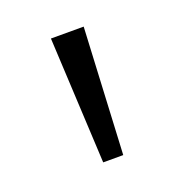

<svg xmlns="http://www.w3.org/2000/svg" viewBox="-63 -921 346 369"><g transform="rotate(-20 110.0 -737.0)"><path d="M90 -608 77 -866H144L131 -608Z"/></g></svg>

Font: Noto Sans Malayalam UI SemiCondensed Light
Style: Regular
Weight: 300
Width: 4
Designer: Jelle Bosma - Monotype Design Team
Foundry: Monotype Imaging Inc.
Version: Version 2.104; ttfautohint (v1.8.4.7-5d5b)